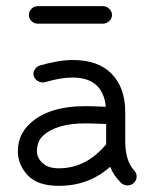

<svg xmlns="http://www.w3.org/2000/svg" viewBox="-20 -596 490 624"><path d="M171 8Q102 8 70 -26.5Q38 -61 38 -104Q38 -158 77 -194Q137 -251 258 -251Q276 -251 324 -249Q314 -344 216 -344Q177 -344 127 -329Q116 -326 105 -331.5Q94 -337 90 -348Q86 -358 92 -368.5Q98 -379 109 -383Q171 -401 216 -401Q300 -401 343.5 -355.5Q387 -310 387 -232V-138Q387 -72 417 -41Q425 -32 424 -20Q423 -8 414 -1Q406 7 393.5 6.5Q381 6 373 -2Q349 -26 338 -54Q269 8 171 8ZM325 -127V-193Q277 -195 258 -195Q162 -195 119 -154Q100 -136 100 -104Q100 -83 118.5 -66Q137 -49 171 -49Q260 -49 325 -127ZM314 -519H103Q91 -519 82.5 -527.5Q74 -536 74 -547Q74 -559 82.5 -567.5Q91 -576 103 -576H314Q326 -576 335 -567.5Q344 -559 344 -547Q344 -536 335 -527.5Q326 -519 314 -519Z"/></svg>

Font: Hoogli Medium
Style: Regular
Weight: 500
Designer: Anand Singh Naorem
Foundry: Brand New Type
Version: Version 1.00 b007